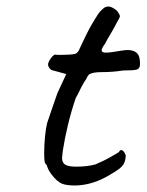

<svg xmlns="http://www.w3.org/2000/svg" viewBox="-20 -575 451 591"><path d="M125 -63Q125 -65 123 -67.5Q121 -70 120 -71Q116 -74 116 -104Q116 -128 118.5 -154Q121 -180 125 -196L143 -249L157 -289L184 -347L144 -358Q137 -359 132.5 -365Q128 -371 128 -376Q128 -384 136.5 -395.5Q145 -407 150 -407Q153 -406 166 -406Q196 -406 211 -409Q221 -413 225 -425Q229 -433 234.5 -445Q240 -457 245 -467Q248 -473 254.5 -485.5Q261 -498 271 -514Q273 -517 280 -528.5Q287 -540 297 -548Q304 -555 314 -555Q324 -555 340 -542Q342 -539 345.5 -534Q349 -529 349 -525Q349 -521 341 -508Q335 -496 329.5 -486.5Q324 -477 320 -470Q308 -450 303 -440Q293 -427 293 -420Q293 -413 306 -413Q320 -413 353 -419Q367 -421 372 -421Q407 -421 410 -392Q411 -386 411 -378Q411 -364 401.5 -361Q392 -358 359 -358Q327 -353 293 -353Q287 -353 279.5 -352.5Q272 -352 264 -350Q256 -348 252.5 -344Q249 -340 245 -331Q242 -328 231 -308Q217 -279 213 -273Q186 -193 173 -109Q171 -93 171 -89Q171 -74 181 -68Q191 -62 215 -62Q249 -62 274 -69Q304 -82 319 -91Q328 -96 335.5 -100.5Q343 -105 346 -107Q349 -113 353 -113Q361 -113 367 -97Q367 -81 360 -69Q353 -57 325 -41Q267 -4 209 -4Q193 -4 179 -7Q163 -10 146.5 -28.5Q130 -47 125 -63Z"/></svg>

Font: Caveat
Style: Regular
Weight: 400
Designer: Pablo Impallari
Foundry: Pablo Impallari
Version: Version 1.500; ttfautohint (v1.6)